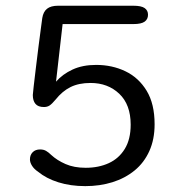

<svg xmlns="http://www.w3.org/2000/svg" viewBox="-20 -639 659 670"><path d="M315.5 -412.5Q371.5 -412.5 417.8 -390.2Q464 -368 491.8 -322.2Q519.5 -276.5 519.5 -205.5Q519.5 -152.5 501.2 -112Q483 -71.5 449.8 -44.2Q416.5 -17 372.5 -3.2Q328.5 10.5 277.5 10.5Q226 10.5 183.8 -2.8Q141.5 -16 112.5 -40Q99 -49 91.8 -60.5Q84.5 -72 84.5 -83Q84.5 -98 94 -107.8Q103.5 -117.5 120 -117.5Q132.5 -117.5 141.2 -112.2Q150 -107 158.5 -98.5Q179 -79.5 208.8 -66.5Q238.5 -53.5 279 -53.5Q324.5 -53.5 359.8 -69.8Q395 -86 415.5 -119.5Q436 -153 436 -204Q436 -274 396.2 -311.8Q356.5 -349.5 296 -349.5Q255 -349.5 226.2 -335.2Q197.5 -321 174 -291.5Q161.5 -276.5 153.2 -271Q145 -265.5 133.5 -265.5Q113 -265.5 103.8 -276.5Q94.5 -287.5 94.5 -307.5Q94.5 -311 97.5 -337.2Q100.5 -363.5 105 -400.5Q109.5 -437.5 114.2 -475.2Q119 -513 122.8 -541Q126.5 -569 127.5 -576Q131 -598 144.2 -608.5Q157.5 -619 182.5 -619H445.5Q473 -619 484.8 -610.8Q496.5 -602.5 496.5 -587.5Q496.5 -572 484.8 -563.5Q473 -555 445.5 -555H198.5L175.5 -354Q198 -380 233 -396.2Q268 -412.5 315.5 -412.5Z"/></svg>

Font: Sono ExtraLight Monospace
Style: Regular
Weight: 400
Version: Version 2.112